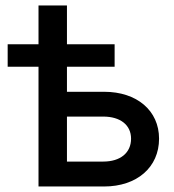

<svg xmlns="http://www.w3.org/2000/svg" viewBox="-20 -676 629 696"><path d="M7.8 -515.6V-434.1H119.6V0H357.4C476.6 0 556.6 -69.8 556.6 -173.3C556.6 -274.9 476.6 -343.3 357.4 -343.3H222.7V-434.1H395.5V-515.6H222.7V-656.2H119.6V-515.6ZM354 -90.3H222.7V-253.4H354C416.5 -253.4 455.1 -222.7 455.1 -173.3C455.1 -122.1 416.5 -90.3 354 -90.3Z"/></svg>

Font: Inteeer Medium
Style: Regular
Weight: 500
Designer: Rasmus Andersson
Foundry: rsms
Version: Version 4.001;Glyphs 3.4 (3402)